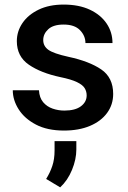

<svg xmlns="http://www.w3.org/2000/svg" viewBox="-20 -558 555 835"><path d="M356.9 -143.1Q356.9 -160.6 348.1 -174.8Q339.4 -189 314.7 -200.9Q290 -212.9 242.2 -222.7Q157.7 -240.7 105.5 -276.6Q53.2 -312.5 53.2 -378.9Q53.2 -421.9 77.9 -458Q102.5 -494.1 148.2 -516.1Q193.8 -538.1 256.8 -538.1Q323.2 -538.1 370.6 -515.9Q418 -493.7 443.6 -455.8Q469.2 -418 469.2 -370.6H351.6Q351.6 -402.3 327.9 -426.8Q304.2 -451.2 256.8 -451.2Q211.9 -451.2 189.9 -430.9Q168 -410.6 168 -383.8Q168 -357.4 190.4 -341.3Q212.9 -325.2 277.3 -311Q368.2 -291.5 420.2 -256.1Q472.2 -220.7 472.2 -149.4Q472.2 -103 445.8 -66.9Q419.4 -30.8 371.3 -10.5Q323.2 9.8 258.3 9.8Q186 9.8 136.5 -16.1Q86.9 -42 61.3 -82.3Q35.6 -122.6 35.6 -165.5H149.4Q151.4 -132.8 167.7 -113.5Q184.1 -94.2 208.7 -85.7Q233.4 -77.1 259.8 -77.1Q307.1 -77.1 332 -95.9Q356.9 -114.7 356.9 -143.1ZM312 55.7V92.3Q312 134.8 293.2 180.7Q274.4 226.6 241.7 256.8L180.7 220.2Q197.8 192.9 207.5 163.6Q217.3 134.3 217.3 96.7V55.7Z"/></svg>

Font: Vazirmatn RD UI FD Medium
Style: Regular
Weight: 500
Designer: Saber Rastikerdar
Foundry: Saber Rastikerdar
Version: Version 33.003